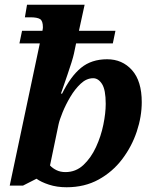

<svg xmlns="http://www.w3.org/2000/svg" viewBox="-20 -780 663 810"><path d="M261 10Q220 10 186.5 -1Q153 -12 134 -26L77 3H21L148 -597H62L73 -650H159Q160 -655 160.5 -659Q161 -663 161 -665Q161 -692 149 -699.5Q137 -707 108 -707H85L94 -760H337L313 -650H467L456 -597H301L292 -554Q289 -540 281.5 -516Q274 -492 265 -466Q256 -440 248.5 -418Q241 -396 237 -385H242Q278 -458 322 -494Q366 -530 432 -530Q496 -530 537 -484Q578 -438 578 -349Q578 -288 557 -225Q536 -162 495.5 -108.5Q455 -55 396 -22.5Q337 10 261 10ZM256 -54Q300 -54 332 -84Q364 -114 385 -159.5Q406 -205 416 -254Q426 -303 426 -342Q426 -401 410.5 -425.5Q395 -450 373 -450Q345 -450 320.5 -427Q296 -404 276.5 -371Q257 -338 244 -306Q231 -274 227 -255L191 -82Q202 -70 218.5 -62Q235 -54 256 -54Z"/></svg>

Font: Noto Serif
Style: Bold Italic
Weight: 700
Italic angle: -12°
Designer: Monotype Design Team
Foundry: Monotype Imaging Inc.
Version: Version 2.013